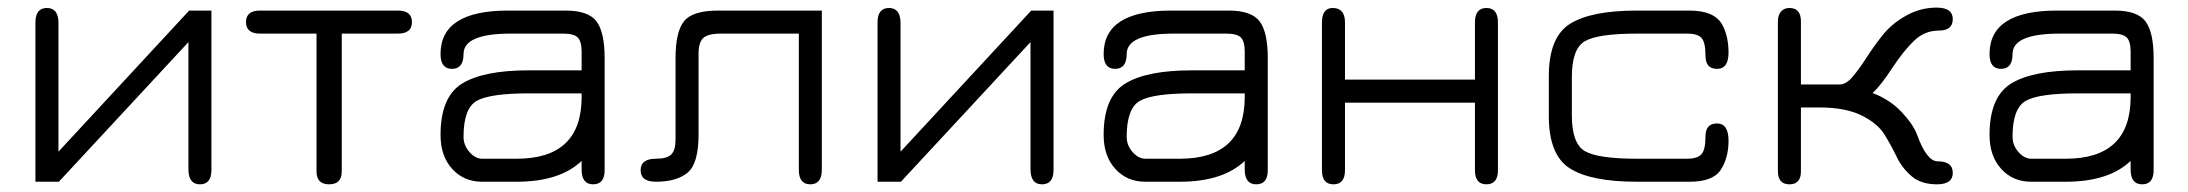

<svg xmlns="http://www.w3.org/2000/svg" viewBox="-20 -478 5754 505"><path d="M536.1 -450.2V-31.2Q536.1 6.8 505.9 6.8Q475.6 6.8 475.6 -33.2V-367.2L134.8 0H73.2V-418.9Q73.2 -457 103.5 -457Q133.8 -457 133.8 -417V-79.1L477.5 -450.2Z M1026.4 -450.2Q1063.5 -450.2 1063.5 -419.9Q1063.5 -389.6 1026.4 -389.6H878.9V-27.3Q878.9 6.8 845.7 6.8Q812.5 6.8 812.5 -27.3V-389.6H664.1Q627 -389.6 627 -419.9Q627 -450.2 664.1 -450.2Z M1371.1 -232.4Q1267.6 -232.4 1233.4 -212.4Q1199.2 -192.4 1199.2 -118.2Q1199.2 -95.7 1214.8 -78.1Q1230.5 -60.5 1248 -60.5H1338.9Q1509.8 -60.5 1509.8 -222.7V-232.4ZM1371.1 -293H1509.8V-341.8Q1509.8 -369.1 1499.5 -379.4Q1489.3 -389.6 1460.9 -389.6H1323.2Q1199.2 -389.6 1199.2 -335.9Q1199.2 -296.9 1168.9 -296.9Q1138.7 -296.9 1138.7 -335.9Q1138.7 -450.2 1316.4 -450.2H1467.8Q1527.3 -450.2 1548.8 -421.9Q1570.3 -393.6 1570.3 -325.2V-30.3Q1570.3 6.8 1540 6.8Q1509.8 6.8 1509.8 -32.2V-54.7Q1452.1 0 1338.9 0H1248Q1200.2 0 1169.4 -33.7Q1138.7 -67.4 1138.7 -123Q1138.7 -222.7 1194.8 -257.8Q1251 -293 1371.1 -293Z M2141.6 -32.2Q2141.6 6.8 2111.3 6.8Q2081.1 6.8 2081.1 -31.2V-389.6H1877Q1841.8 -389.6 1829.6 -377.9Q1817.4 -366.2 1817.4 -337.9V-125Q1817.4 -47.9 1788.6 -23.9Q1759.8 0 1705.1 0Q1665 0 1665 -30.3Q1665 -60.5 1705.1 -60.5Q1734.4 -60.5 1745.6 -71.8Q1756.8 -83 1756.8 -111.3V-325.2Q1756.8 -394.5 1779.3 -422.4Q1801.8 -450.2 1869.1 -450.2H2141.6Z M2751 -450.2V-31.2Q2751 6.8 2720.7 6.8Q2690.4 6.8 2690.4 -33.2V-367.2L2349.6 0H2288.1V-418.9Q2288.1 -457 2318.4 -457Q2348.6 -457 2348.6 -417V-79.1L2692.4 -450.2Z M3115.2 -232.4Q3011.7 -232.4 2977.5 -212.4Q2943.4 -192.4 2943.4 -118.2Q2943.4 -95.7 2959 -78.1Q2974.6 -60.5 2992.2 -60.5H3083Q3253.9 -60.5 3253.9 -222.7V-232.4ZM3115.2 -293H3253.9V-341.8Q3253.9 -369.1 3243.7 -379.4Q3233.4 -389.6 3205.1 -389.6H3067.4Q2943.4 -389.6 2943.4 -335.9Q2943.4 -296.9 2913.1 -296.9Q2882.8 -296.9 2882.8 -335.9Q2882.8 -450.2 3060.5 -450.2H3211.9Q3271.5 -450.2 3293 -421.9Q3314.5 -393.6 3314.5 -325.2V-30.3Q3314.5 6.8 3284.2 6.8Q3253.9 6.8 3253.9 -32.2V-54.7Q3196.3 0 3083 0H2992.2Q2944.3 0 2913.6 -33.7Q2882.8 -67.4 2882.8 -123Q2882.8 -222.7 2939 -257.8Q2995.1 -293 3115.2 -293Z M3517.6 -30.3Q3517.6 6.8 3487.3 6.8Q3457 6.8 3457 -30.3V-418.9Q3457 -457 3485.4 -457Q3517.6 -457 3517.6 -418.9V-268.6H3859.4V-418.9Q3859.4 -457 3889.6 -457Q3919.9 -457 3919.9 -418.9V-30.3Q3919.9 6.8 3889.6 6.8Q3859.4 6.8 3859.4 -30.3V-208H3517.6Z M4423.8 0H4286.1Q4164.1 0 4108.9 -35.2Q4053.7 -70.3 4053.7 -172.9V-277.3Q4053.7 -379.9 4108.9 -415Q4164.1 -450.2 4286.1 -450.2H4423.8Q4489.3 -450.2 4509.8 -413.1Q4526.4 -382.8 4526.4 -339.8Q4526.4 -296.9 4496.1 -296.9Q4465.8 -296.9 4465.8 -331.5Q4465.8 -366.2 4455.6 -377.9Q4445.3 -389.6 4417 -389.6H4286.1Q4182.6 -389.6 4148.4 -369.6Q4114.3 -349.6 4114.3 -275.4V-174.8Q4114.3 -100.6 4148.4 -80.6Q4182.6 -60.5 4286.1 -60.5H4417Q4445.3 -60.5 4455.6 -72.8Q4465.8 -85 4465.8 -119.1Q4465.8 -153.3 4496.1 -153.3Q4526.4 -153.3 4526.4 -107.9Q4526.4 -62.5 4505.9 -31.2Q4485.4 0 4423.8 0Z M4716.8 -255.9H4819.3Q4835.9 -255.9 4853.5 -276.9Q4871.1 -297.9 4890.1 -327.6Q4909.2 -357.4 4932.6 -386.7Q4956.1 -416 4993.7 -437Q5031.2 -458 5073.7 -458Q5116.2 -458 5116.2 -427.7Q5116.2 -397.5 5079.1 -397.5Q5042 -397.5 5014.2 -370.6Q4986.3 -343.8 4956.5 -298.3Q4926.8 -252.9 4905.3 -233.4Q4951.2 -215.8 4981.4 -183.6Q5012.7 -150.4 5022.5 -123Q5047.9 -53.7 5076.2 -53.7Q5116.2 -53.7 5116.2 -23.4Q5116.2 6.8 5074.7 6.8Q5033.2 6.8 5008.3 -14.2Q4983.4 -35.2 4969.2 -64.5Q4955.1 -93.8 4937 -123.5Q4918.9 -153.3 4876.5 -174.3Q4834 -195.3 4766.6 -195.3H4716.8V-27.3Q4716.8 6.8 4686.5 6.8Q4656.2 6.8 4656.2 -28.3V-421.9Q4656.2 -438.5 4664.6 -447.8Q4672.9 -457 4686.5 -457Q4716.8 -457 4716.8 -421.9Z M5445.3 -232.4Q5341.8 -232.4 5307.6 -212.4Q5273.4 -192.4 5273.4 -118.2Q5273.4 -95.7 5289.1 -78.1Q5304.7 -60.5 5322.3 -60.5H5413.1Q5584 -60.5 5584 -222.7V-232.4ZM5445.3 -293H5584V-341.8Q5584 -369.1 5573.7 -379.4Q5563.5 -389.6 5535.2 -389.6H5397.5Q5273.4 -389.6 5273.4 -335.9Q5273.4 -296.9 5243.2 -296.9Q5212.9 -296.9 5212.9 -335.9Q5212.9 -450.2 5390.6 -450.2H5542Q5601.6 -450.2 5623 -421.9Q5644.5 -393.6 5644.5 -325.2V-30.3Q5644.5 6.8 5614.3 6.8Q5584 6.8 5584 -32.2V-54.7Q5526.4 0 5413.1 0H5322.3Q5274.4 0 5243.7 -33.7Q5212.9 -67.4 5212.9 -123Q5212.9 -222.7 5269 -257.8Q5325.2 -293 5445.3 -293Z"/></svg>

Font: Jura
Style: Medium
Weight: 500
Version: Version 2.6.1